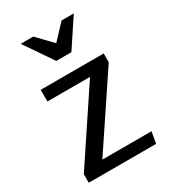

<svg xmlns="http://www.w3.org/2000/svg" viewBox="-181 -823 807 913"><g transform="rotate(-30 222.5 -367.0)"><path d="M230 -652 151 -734H82L188 -579H271L373 -733H306ZM55 -497V-433H289L32 -47V0H402L413 -63H143L401 -449V-497Z"/></g></svg>

Font: Rosario
Style: Regular
Weight: 400
Designer: Hector Gatti
Foundry: Omnibus Type
Version: Version 1.100